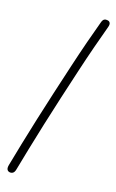

<svg xmlns="http://www.w3.org/2000/svg" viewBox="-144 -896 658 1086"><g transform="rotate(15 184.5 -352.5)"><path d="M310 -817Q316 -834 325 -838Q334 -842 345 -839Q355 -837 359 -828Q363 -819 357 -803Q336 -746 310.5 -673.5Q285 -601 258 -518Q231 -435 203 -348.5Q175 -262 149.5 -178.5Q124 -95 102 -21Q80 53 64 110Q59 127 49.5 132Q40 137 29 134Q19 131 15.5 121.5Q12 112 17 95Q33 38 55 -36Q77 -110 102.5 -193Q128 -276 156 -362.5Q184 -449 211 -532Q238 -615 263.5 -688Q289 -761 310 -817Z"/></g></svg>

Font: Playpen Sans ExtraLight
Style: Regular
Weight: 250
Designer: Laura Meseguer, Veronika Burian, José Scaglione
Foundry: TypeTogether
Version: Version 1.001